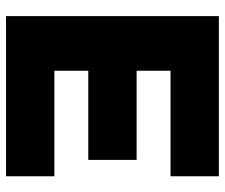

<svg xmlns="http://www.w3.org/2000/svg" viewBox="-76 -688 763 652"><g transform="rotate(90 306.0 -361.5)"><path d="M522.5 -443.4V-279.3H219.7V-164.1H578.1V0H34.2V-722.7H578.1V-558.6H219.7V-443.4Z"/></g></svg>

Font: Giphurs Black
Style: Regular
Weight: 900
Version: Version 0.920; ttfautohint (v1.8.4.7-5d5b)